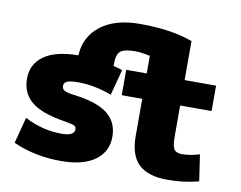

<svg xmlns="http://www.w3.org/2000/svg" viewBox="-80 -849 1217 968"><g transform="rotate(10 528.0 -365.0)"><path d="M638 -590Q591 -600 563 -600Q506 -600 486.5 -583.5Q467 -567 467 -520V-508Q502 -499 513 -495L478 -363Q387 -396 308 -396Q265 -396 249 -388.5Q233 -381 233 -365Q233 -350 246 -342Q259 -334 293 -330Q416 -315 469.5 -272Q523 -229 523 -155Q523 -79 462.5 -34.5Q402 10 288 10Q153 10 43 -40L78 -174Q168 -126 268 -126Q333 -126 333 -160Q333 -173 323 -178Q313 -183 273 -190Q152 -209 100 -252.5Q48 -296 48 -370Q48 -444 107 -486.5Q166 -529 283 -530Q287 -625 360.5 -682.5Q434 -740 563 -740Q722 -740 832 -700V-500H993V-370H832V-210Q832 -162 843 -146Q854 -130 883 -130Q927 -130 973 -145L993 -10Q919 10 833 10Q734 10 686 -35.5Q638 -81 638 -180V-370H533V-500H638Z"/></g></svg>

Font: M PLUS 1p Black
Style: Regular
Weight: 900
Version: Version 1.061